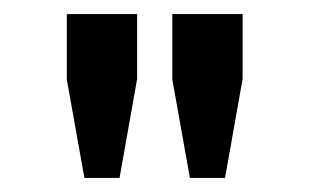

<svg xmlns="http://www.w3.org/2000/svg" viewBox="-20 -755 440 273"><path d="M150 -502H100L75 -642V-735H175V-643ZM300 -502H250L225 -642V-735H325V-643Z"/></svg>

Font: Carrois Gothic
Style: Regular
Weight: 400
Designer: Ralph du Carrois
Foundry: Ralph du Carrois
Version: Version 1.001